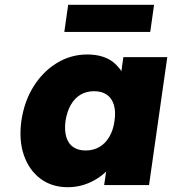

<svg xmlns="http://www.w3.org/2000/svg" viewBox="-20 -771 717 800"><path d="M262 9Q196 9 148.5 -26.5Q101 -62 79.5 -124.5Q58 -187 69 -267Q81 -349 120 -411Q159 -473 217 -508.5Q275 -544 344 -544Q381 -544 410.5 -534Q440 -524 460 -505Q480 -486 494 -462Q508 -438 515 -410L477 -412L494 -533H677L601 0H414L433 -130L473 -128Q460 -99 439 -74Q418 -49 390.5 -30.5Q363 -12 331 -1.5Q299 9 262 9ZM337 -144Q369 -144 394 -158.5Q419 -173 435.5 -201Q452 -229 457 -267Q463 -306 454.5 -334Q446 -362 425 -376.5Q404 -391 372 -391Q340 -391 315.5 -376.5Q291 -362 275 -334Q259 -306 253 -267Q248 -229 256 -201Q264 -173 284.5 -158.5Q305 -144 337 -144ZM248 -638 264 -751H622L606 -638Z"/></svg>

Font: Lexend ExtBd
Style: Italic
Weight: 800
Italic angle: -8.13011°
Designer: Bonnie Shaver-Troup, Thomas Jockin
Foundry: Lexend
Version: Version 1.007